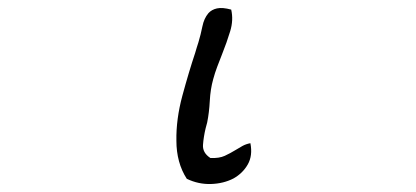

<svg xmlns="http://www.w3.org/2000/svg" viewBox="-20 -493 1040 480"><path d="M606 -135Q612 -104 599.5 -82Q587 -60 564 -47Q539 -34 507.5 -33Q476 -32 447 -46Q434 -66 427.5 -90Q421 -114 421 -141Q420 -195 436 -254Q452 -313 468 -361Q470 -368 472 -374.5Q474 -381 476 -387Q482 -407 486 -427Q490 -447 501 -460Q509 -469 522.5 -472Q536 -475 558 -469Q564 -443 555.5 -415Q547 -387 535 -357Q529 -342 523 -326Q517 -310 513 -295Q506 -270 504.5 -241Q503 -212 498 -187Q497 -183 496 -179.5Q495 -176 494 -172Q489 -151 487.5 -131Q486 -111 506 -98Q528 -97 542 -103.5Q556 -110 569 -118Q577 -123 586 -128Q595 -133 606 -135Z"/></svg>

Font: Yuji Boku
Style: Regular
Weight: 400
Designer: Kataoka Yuji
Foundry: Kinuta Font Factory
Version: Version 3.002